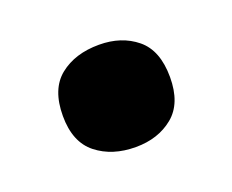

<svg xmlns="http://www.w3.org/2000/svg" viewBox="-49 -298 399 330"><g transform="rotate(-20 151.0 -132.5)"><path d="M153 -39Q110 -39 81.5 -61.5Q53 -84 53 -132Q53 -181 81 -203.5Q109 -226 153 -226Q194 -226 221.5 -203.5Q249 -181 249 -132Q249 -84 221.5 -61.5Q194 -39 153 -39Z"/></g></svg>

Font: Noto Sans Tamil UI SemiCondensed Black
Style: Regular
Weight: 900
Width: 4
Designer: Jelle Bosma - Monotype Design Team
Foundry: Monotype Imaging Inc.
Version: Version 2.004; ttfautohint (v1.8.4.7-5d5b)